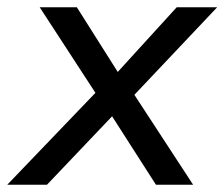

<svg xmlns="http://www.w3.org/2000/svg" viewBox="-48 -507 616 527"><path d="M-28 0 231 -270 229 -229 61 -487H163L285 -294H261L437 -487H548L306 -231L305 -271L482 0H380L248 -206L276 -205L81 0Z"/></svg>

Font: Nunito Sans 12pt Medium
Style: Italic
Weight: 500
Italic angle: -9°
Designer: Vernon Adams
Foundry: Vernon Adams
Version: Version 3.101;gftools[0.9.27]